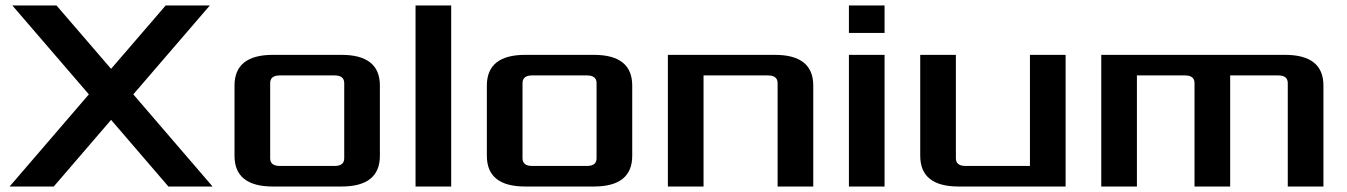

<svg xmlns="http://www.w3.org/2000/svg" viewBox="-20 -680 4910 700"><path d="M15 0 304 -336 25 -660H186L385 -429L584 -660H745L466 -336L755 0H594L385 -243L176 0Z M835 -112V-368Q835 -480 975 -480H1225Q1365 -480 1365 -368V-112Q1365 0 1225 0H975Q835 0 835 -112ZM965 -103Q965 -75 1000 -75H1200Q1235 -75 1235 -103V-377Q1235 -405 1200 -405H1000Q965 -405 965 -377Z M1495 0V-660H1625V0Z M1755 -112V-368Q1755 -480 1895 -480H2145Q2285 -480 2285 -368V-112Q2285 0 2145 0H1895Q1755 0 1755 -112ZM1885 -103Q1885 -75 1920 -75H2120Q2155 -75 2155 -103V-377Q2155 -405 2120 -405H1920Q1885 -405 1885 -377Z M2415 0V-480H2805Q2945 -480 2945 -368V0H2815V-377Q2815 -405 2780 -405H2545V0Z M3075 0V-480H3205V0ZM3075 -560V-660H3205V-560Z M3335 -112V-480H3465V-103Q3465 -75 3500 -75H3735V-480H3865V0H3475Q3335 0 3335 -112Z M3995 0V-480H4665Q4805 -480 4805 -368V0H4675V-377Q4675 -405 4640 -405H4465V0H4335V-377Q4335 -405 4300 -405H4125V0Z"/></svg>

Font: Xolonium
Style: Regular
Weight: 400
Designer: Severin Meyer
Version: Version 4.2